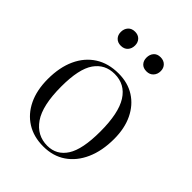

<svg xmlns="http://www.w3.org/2000/svg" viewBox="-211 -852 984 984"><g transform="rotate(45 281.0 -360.5)"><path d="M273 14Q203 14 152 -18Q101 -50 73 -108.5Q45 -167 45 -247Q45 -332 73.5 -394Q102 -456 155 -490Q208 -524 282 -524Q349 -524 398.5 -492.5Q448 -461 475.5 -404Q503 -347 503 -270Q503 -184 474.5 -120Q446 -56 394.5 -21Q343 14 273 14ZM285 -3Q352 -3 389 -60.5Q426 -118 426 -247Q426 -380 385.5 -444Q345 -508 269 -508Q199 -508 160 -452Q121 -396 121 -269Q121 -131 165.5 -67Q210 -3 285 -3ZM375 -632Q351 -632 338 -646Q325 -660 325 -682Q325 -705 338 -720Q351 -735 375 -735Q398 -735 412 -721Q426 -707 426 -685Q426 -662 412 -647Q398 -632 375 -632ZM189 -632Q166 -632 152.5 -646Q139 -660 139 -682Q139 -705 152.5 -720Q166 -735 190 -735Q213 -735 226.5 -721Q240 -707 240 -685Q240 -662 226.5 -647Q213 -632 189 -632Z"/></g></svg>

Font: Literata 72pt Light
Style: Regular
Weight: 300
Designer: Latin by Veronika Burian and Jose Scaglione. Greek by Irene Vlachou. Cyrillic by Vera Evstafieva.
Foundry: TypeTogether
Version: Version 3.002